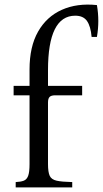

<svg xmlns="http://www.w3.org/2000/svg" viewBox="-20 -812 446 832"><path d="M400 -790Q412 -721 400 -652H377Q373 -698 357 -721Q341 -744 306 -744Q188 -744 188 -508V-440H336V-399H219Q202 -399 195 -392Q188 -385 188 -368V-101Q188 -66 195.5 -50Q203 -34 225.5 -29Q248 -24 293 -23V0H48V-23Q70 -24 83 -29Q96 -34 102 -50Q108 -66 108 -101V-399H39V-440H108V-511Q108 -610 145 -675Q182 -740 248 -769.5Q314 -799 400 -790Z"/></svg>

Font: Bona Nova SC
Style: Regular
Weight: 400
Designer: Mateusz Machalski
Foundry: Capitalics
Version: Version 4.001; ttfautohint (v1.8.4.7-5d5b)